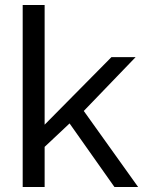

<svg xmlns="http://www.w3.org/2000/svg" viewBox="-20 -750 579 770"><path d="M439 0 259 -255 159 -161V0H71V-730H159V-250L427 -521H524L316 -305L534 0Z"/></svg>

Font: IngvarSans
Style: Regular
Weight: 500
Version: Version 3.000